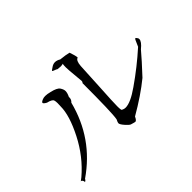

<svg xmlns="http://www.w3.org/2000/svg" viewBox="-120 -924 1149 1149"><g transform="rotate(-45 455.0 -349.5)"><path d="M43 -32Q53 -35 58 -46Q261 -186 322 -426Q336 -438 336 -456V-461Q347 -483 347 -500Q347 -514 335.5 -531.5Q324 -549 279 -559Q256 -565 240 -565Q226 -565 217 -561Q199 -554 199 -547Q199 -540 219 -529Q254 -521 259 -507Q262 -498 262 -482L261 -455Q261 -379 202 -263.5Q143 -148 49 -68L29 -53H32Q36 -53 40 -46.5Q44 -40 44 -36ZM512 -74Q522 -74 533 -98Q646 -163 728 -230Q801 -308 842 -357Q879 -387 879 -407Q879 -416 872 -423Q869 -428 866 -428Q863 -428 859 -420.5Q855 -413 841 -380Q751 -299 650 -229Q573 -175 531 -175Q518 -175 508 -181H507Q501 -181 501 -216Q501 -252 508 -368Q514 -497 517 -541Q520 -585 540 -590Q540 -605 526 -645Q505 -651 458 -656Q440 -667 424 -667Q408 -667 393 -656Q375 -645 375 -641Q375 -640 378 -638.5Q381 -637 399 -630L406 -626L431 -624Q446 -624 450 -628Q448 -616 448 -598Q448 -585 449.5 -569Q451 -553 458 -474Q456 -462 454 -462Q453 -462 452 -466Q452 -210 443 -164Q434 -146 434 -140Q434 -129 453.5 -107Q473 -85 482 -82Q508 -74 512 -74Z"/></g></svg>

Font: Xiaobo Songti 小帛宋体
Style: Regular
Weight: 400
Version: Version 1.501;March 17, 2024;FontCreator 14.0.0.2814 64-bit